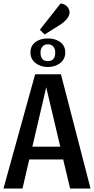

<svg xmlns="http://www.w3.org/2000/svg" viewBox="-20 -1089 543 1109"><path d="M330 -1069Q349 -1067 363 -1055.5Q377 -1044 381 -1026Q389 -984 318 -940L238 -890L210 -917ZM256 -702Q214 -702 185 -725Q156 -748 156 -786Q156 -824 184 -845.5Q212 -867 256 -867Q300 -867 328.5 -845.5Q357 -824 357 -786Q357 -748 328 -725Q299 -702 256 -702ZM256 -736Q299 -736 299 -786Q299 -807 288 -820Q277 -833 256 -833Q236 -833 225 -819.5Q214 -806 214 -786Q214 -736 256 -736ZM503 0H385L345 -168H149L110 0H0L183 -660H332ZM328 -242 247 -585 167 -242Z"/></svg>

Font: Sansita
Style: Regular
Weight: 400
Designer: Pablo Cosgaya
Foundry: Omnibus-Type
Version: Version 1.006;hotconv 1.0.109;makeotfexe 2.5.65596